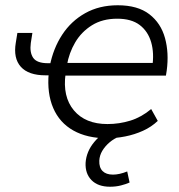

<svg xmlns="http://www.w3.org/2000/svg" viewBox="-20 -517 680 729"><path d="M387 8Q311 8 258.5 -21.5Q206 -51 182 -107Q158 -163 165 -239L172 -231H153Q88 -231 59 -263.5Q30 -296 40 -355L46 -392H103L97 -354Q92 -318 106 -297.5Q120 -277 162 -277H180L169 -266Q182 -333 216 -385Q250 -437 303.5 -467Q357 -497 427 -497Q503 -497 547 -463Q591 -429 606.5 -372.5Q622 -316 613 -249L610 -230H222L229 -237Q217 -150 260.5 -98Q304 -46 388 -46Q433 -46 475 -59Q517 -72 554 -103L579 -58Q555 -35 523 -20.5Q491 -6 455.5 1Q420 8 387 8ZM425 -446Q369 -446 329 -421Q289 -396 265.5 -356Q242 -316 234 -269L228 -278H579L558 -262Q566 -315 554 -356.5Q542 -398 510.5 -422Q479 -446 425 -446ZM398 192Q352 192 327.5 167Q303 142 305 101Q308 58 338 22Q368 -14 414 -34L436 0Q413 9 396 23.5Q379 38 368.5 55.5Q358 73 357 93Q356 119 369.5 132.5Q383 146 409 146Q421 146 434.5 143Q448 140 463 134L472 176Q459 182 439.5 187Q420 192 398 192Z"/></svg>

Font: Nunito Sans 10pt Light
Style: Italic
Weight: 300
Italic angle: -9°
Designer: Vernon Adams
Foundry: Vernon Adams
Version: Version 3.101;gftools[0.9.27]